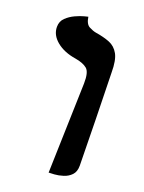

<svg xmlns="http://www.w3.org/2000/svg" viewBox="-115 -622 514 685"><g transform="rotate(20 142.5 -279.5)"><path d="M157 6 167 -336Q168 -379 153 -391.5Q138 -404 108 -409Q63 -416 35 -439Q7 -462 7 -493Q7 -514 21 -527.5Q35 -541 53.5 -549.5Q72 -558 86 -561.5Q100 -565 100 -565Q104 -538 118.5 -530.5Q133 -523 144 -521Q176 -516 198.5 -507Q221 -498 233.5 -475.5Q246 -453 246 -406Q248 -318 250 -230Q252 -142 253 -55Q253 -32 241 -19.5Q229 -7 211.5 -1.5Q194 4 178.5 5Q163 6 157 6Z"/></g></svg>

Font: Libertinus Serif SemiBold
Style: Regular
Weight: 600
Designer: Philipp H. Poll, Khaled Hosny
Foundry: Caleb Maclennan
Version: Version 7.051;RELEASE